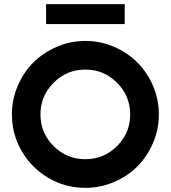

<svg xmlns="http://www.w3.org/2000/svg" viewBox="-20 -906 832 936"><path d="M204.6 -788.6V-885.7H587.9V-788.6ZM396 9.8Q298.8 9.8 216.6 -38.3Q134.3 -86.4 86.2 -168.7Q38.1 -251 38.1 -348.1Q38.1 -420.9 66.4 -487.3Q94.7 -553.7 142.8 -601.6Q190.9 -649.4 257.1 -678Q323.2 -706.5 396 -706.5Q468.8 -706.5 535.4 -678Q602.1 -649.4 649.9 -601.3Q697.8 -553.2 726.1 -487.1Q754.4 -420.9 754.4 -348.1Q754.4 -275.4 726.1 -209.2Q697.8 -143.1 649.9 -95Q602.1 -46.9 535.6 -18.6Q469.2 9.8 396 9.8ZM550.5 -193.8Q614.7 -257.8 614.7 -348.1Q614.7 -438.5 550.5 -502.7Q486.3 -566.9 396 -566.9Q305.7 -566.9 241.5 -502.7Q177.2 -438.5 177.2 -348.1Q177.2 -257.8 241.5 -193.8Q305.7 -129.9 396 -129.9Q486.3 -129.9 550.5 -193.8Z"/></svg>

Font: Basically A Sans Serif
Style: Bold
Weight: 700
Designer: Hyung-Suk Kim
Foundry: Mental Design
Version: 1.000